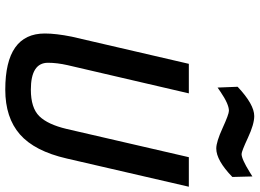

<svg xmlns="http://www.w3.org/2000/svg" viewBox="-148 -825 984 728"><g transform="rotate(90 344.0 -461.0)"><path d="M543 -789Q518 -789 465.5 -813Q413 -837 400 -837Q375 -837 328 -805L312 -794L309 -870Q376 -933 420 -933Q451 -933 502.5 -909Q554 -885 564 -885Q583 -885 633 -916L649 -926L651 -850Q588 -789 543 -789ZM227 -225Q218 -185 218 -151Q218 -86 320 -86Q389 -86 420.5 -118Q452 -150 469 -222L576 -685H688L581 -222Q553 -100 489.5 -44.5Q426 11 320 11Q107 11 107 -139Q107 -181 119 -241L222 -685H334Z"/></g></svg>

Font: Titillium Web SemiBold
Style: Italic
Weight: 600
Italic angle: -13°
Version: Version 1.002;PS 57.000;hotconv 1.0.70;makeotf.lib2.5.55311